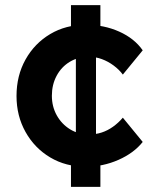

<svg xmlns="http://www.w3.org/2000/svg" viewBox="-20 -724 593 744"><path d="M312 -78Q235 -78 174.5 -114Q114 -150 79 -212.5Q44 -275 44 -352Q44 -431 79 -493.5Q114 -556 174.5 -592Q235 -628 312 -628Q383 -628 442 -601.5Q501 -575 533 -529L456 -435Q442 -454 420.5 -470Q399 -486 374.5 -495Q350 -504 324 -504Q283 -504 250.5 -484.5Q218 -465 199.5 -430.5Q181 -396 181 -353Q181 -311 200 -277Q219 -243 251.5 -223Q284 -203 325 -203Q351 -203 374 -210.5Q397 -218 418 -233Q439 -248 456 -268L533 -174Q499 -131 439 -104.5Q379 -78 312 -78ZM255 0V-109L274 -146V-558L255 -606V-704H369V-605L352 -563V-144L369 -108V0Z"/></svg>

Font: Readex Pro SemiBold
Style: Regular
Weight: 600
Designer: Bonnie Shaver-Troup, Thomas Jockin
Foundry: Lexend
Version: Version 1.204